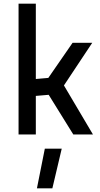

<svg xmlns="http://www.w3.org/2000/svg" viewBox="-20 -732 544 1045"><path d="M175 0H81V-712H175V-302L243 -308L375 -499H482L328 -267L486 0H379L245 -216L175 -210ZM181 293 224 77H316L265 293Z"/></svg>

Font: TitilliumText22L Lt
Style: Medium
Weight: 500
Designer: Campivisivi
Foundry: Campivisivi
Version: 1.000